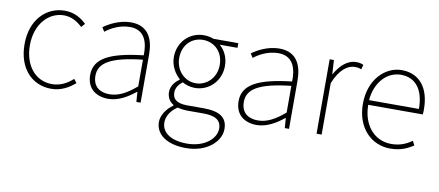

<svg xmlns="http://www.w3.org/2000/svg" viewBox="-70 -811 3063 1339"><g transform="rotate(10 1461.5 -141.5)"><path d="M295 13C363 13 419 -18 463 -57L442 -83C405 -48 354 -20 296 -20C176 -20 97 -118 97 -262C97 -407 185 -507 296 -507C350 -507 392 -481 427 -448L450 -474C415 -507 368 -540 296 -540C169 -540 59 -439 59 -262C59 -88 161 13 295 13Z M699 13C769 13 835 -26 889 -70H892L897 0H927V-341C927 -448 889 -540 765 -540C679 -540 606 -496 573 -472L591 -443C625 -470 688 -507 763 -507C872 -507 894 -414 891 -329C654 -302 547 -247 547 -130C547 -30 617 13 699 13ZM702 -20C638 -20 584 -50 584 -131C584 -220 662 -273 891 -298V-109C822 -50 765 -20 702 -20Z M1292 257C1440 257 1535 169 1535 80C1535 -1 1482 -38 1366 -38H1249C1168 -38 1146 -71 1146 -111C1146 -147 1168 -172 1192 -191C1216 -176 1251 -167 1281 -167C1383 -167 1462 -249 1462 -354C1462 -414 1437 -463 1400 -494H1526V-527H1350C1335 -533 1311 -540 1281 -540C1180 -540 1100 -461 1100 -354C1100 -290 1134 -238 1167 -209V-205C1144 -189 1109 -156 1109 -108C1109 -68 1129 -40 1156 -24V-20C1107 15 1076 64 1076 110C1076 198 1158 257 1292 257ZM1281 -200C1205 -200 1138 -263 1138 -354C1138 -449 1203 -507 1281 -507C1360 -507 1425 -448 1425 -354C1425 -263 1358 -200 1281 -200ZM1294 225C1179 225 1114 177 1114 107C1114 68 1135 24 1187 -11C1216 -4 1244 -2 1251 -2H1371C1454 -2 1498 22 1498 84C1498 153 1420 225 1294 225Z M1750 13C1820 13 1886 -26 1940 -70H1943L1948 0H1978V-341C1978 -448 1940 -540 1816 -540C1730 -540 1657 -496 1624 -472L1642 -443C1676 -470 1739 -507 1814 -507C1923 -507 1945 -414 1942 -329C1705 -302 1598 -247 1598 -130C1598 -30 1668 13 1750 13ZM1753 -20C1689 -20 1635 -50 1635 -131C1635 -220 1713 -273 1942 -298V-109C1873 -50 1816 -20 1753 -20Z M2173 0H2209V-364C2250 -468 2308 -505 2355 -505C2376 -505 2385 -503 2402 -496L2411 -529C2393 -538 2378 -540 2360 -540C2297 -540 2246 -492 2211 -428H2209L2203 -527H2173Z M2696 13C2774 13 2819 -13 2859 -37L2843 -68C2803 -39 2758 -20 2698 -20C2574 -20 2493 -122 2493 -261H2879C2881 -274 2881 -286 2881 -297C2881 -453 2804 -540 2682 -540C2565 -540 2455 -434 2455 -262C2455 -90 2563 13 2696 13ZM2493 -294C2504 -427 2588 -507 2682 -507C2781 -507 2846 -437 2846 -294Z"/></g></svg>

Font: Source Han Sans CN ExtraLight
Style: Regular
Weight: 250
Designer: Ryoko NISHIZUKA (kana & ideographs); Paul D. Hunt (Latin, Greek & Cyrillic); Wenlong ZHANG (bopomofo); Sandoll Communica
Foundry: Adobe Systems Incorporated
Version: Version 1.004;PS 1.004;hotconv 16.6.51;makeotf.lib2.5.65220